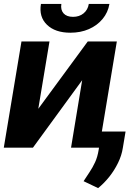

<svg xmlns="http://www.w3.org/2000/svg" viewBox="-21 -759 708 987"><path d="M175.8 -199.7 430.2 -545.9H579.6L488.8 0H344.2L401.4 -346.7L148.4 0H-1.5L89.4 -545.9H233.4ZM340.8 -590.8Q262.7 -590.8 220.5 -631.6Q178.2 -672.4 189.5 -738.8H294.4Q289.6 -708.5 305.7 -690.4Q321.8 -672.4 354.5 -672.4Q386.7 -672.4 408.7 -690.4Q430.7 -708.5 435.5 -738.8H541.5Q534.2 -694.8 506.3 -661.4Q478.5 -627.9 436 -609.4Q393.6 -590.8 340.8 -590.8ZM624.5 -83 610.4 1.5Q604.5 40 585.9 78.1Q567.4 116.2 540.8 149.7Q514.2 183.1 483.4 208L408.7 172.4Q423.3 149.4 439.2 126Q455.1 102.5 467.8 75Q480.5 47.4 486.3 10.7L501.5 -83Z"/></svg>

Font: Inter Tight
Style: Bold Italic
Weight: 700
Italic angle: -9.39999°
Designer: Rasmus Andersson
Foundry: rsms
Version: Version 3.004